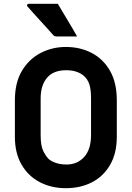

<svg xmlns="http://www.w3.org/2000/svg" viewBox="-20 -966 690 1006"><path d="M325 -720Q400 -720 460.5 -688.5Q521 -657 556.5 -595Q592 -533 592 -440V-249Q592 -163 557 -102.5Q522 -42 462 -11Q402 20 325 20Q250 20 189.5 -11Q129 -42 93.5 -102.5Q58 -163 58 -249V-440Q58 -533 95 -595Q132 -657 193 -688.5Q254 -720 325 -720ZM193 -258Q193 -201 207.5 -173Q222 -145 236 -132Q250 -120 274 -112Q298 -104 329 -104Q385 -104 421 -143.5Q457 -183 457 -259V-451Q457 -498 448 -524.5Q439 -551 421 -567Q406 -581 382.5 -589.5Q359 -598 327 -598Q259 -598 226 -558Q193 -518 193 -451ZM283 -946Q310 -900 334 -860.5Q358 -821 384 -775H276Q266 -775 260 -781Q234 -810 216.5 -829.5Q199 -849 185 -864Q171 -879 157 -895Q143 -911 124 -932Q120 -937 122.5 -941.5Q125 -946 131 -946Z"/></svg>

Font: Recursive Sn Lnr St
Style: Bold
Weight: 700
Version: Version 1.079;hotconv 1.0.112;makeotfexe 2.5.65598; ttfautoh